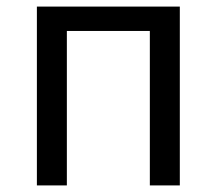

<svg xmlns="http://www.w3.org/2000/svg" viewBox="-20 -563 658 583"><path d="M92 0V-543H526V0H435V-469H183V0Z"/></svg>

Font: Source Han Sans SC
Style: Regular
Weight: 400
Designer: Ryoko NISHIZUKA 西塚涼子 (kana, bopomofo & ideographs); Paul D. Hunt (Latin, Greek & Cyrillic); Sandoll Communications 산돌커뮤니
Foundry: Adobe
Version: Version 2.002;hotconv 1.0.116;makeotfexe 2.5.65601; ttfautoh